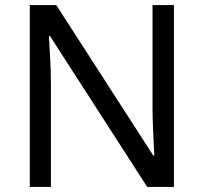

<svg xmlns="http://www.w3.org/2000/svg" viewBox="-20 -734 800 754"><path d="M663 0H558L176 -593H172Q174 -558 177 -506Q180 -454 180 -399V0H97V-714H201L582 -123H586Q585 -139 583.5 -171Q582 -203 580.5 -241Q579 -279 579 -311V-714H663Z"/></svg>

Font: Noto Sans Hebrew Droid SemiBold
Style: Regular
Weight: 600
Designer: Monotype Design Team
Foundry: Monotype Imaging Inc.
Version: Version 1.100; ttfautohint (v1.8.4.7-5d5b)